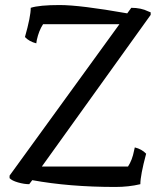

<svg xmlns="http://www.w3.org/2000/svg" viewBox="-20 -721 628 762"><path d="M124 -549Q96 -556 79 -574Q102 -655 102 -690Q136 -701 217 -701Q298 -701 485 -668L501 -690Q540 -690 568 -676L578 -672V-662L146 -60H488Q505 -86 512 -123L515 -136Q543 -129 560 -111Q537 -25 537 10Q491 21 438 21Q255 21 108 -6L96 10Q76 10 51.5 3Q27 -4 18 -14V-24L454 -625H151Q134 -599 126 -562Z"/></svg>

Font: Kotta One
Style: Regular
Weight: 400
Designer: Ania Kruk
Foundry: Ania Kruk
Version: Version 1.001